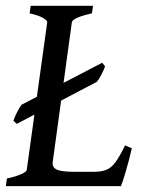

<svg xmlns="http://www.w3.org/2000/svg" viewBox="-21 -635 501 655"><path d="M428.7 -128.9Q418.9 -86.9 408.2 -50.5Q397.5 -14.2 391.6 0H-1L2.4 -25.9Q33.2 -32.7 51.5 -41Q69.8 -49.3 70.3 -55.7L140.1 -559.1Q140.6 -564.9 126 -573.7Q111.3 -582.5 80.1 -589.4L83.5 -615.2H296.4L292.5 -589.4Q227.1 -574.7 224.1 -559.1L158.7 -81.5Q156.7 -64 172.9 -56.4Q189 -48.8 237.8 -48.8H296.4Q323.7 -48.8 341.1 -55.4Q358.4 -62 372.8 -81.5Q387.2 -101.1 405.8 -139.2ZM337.4 -408.7Q334 -397.9 325.2 -380.9Q316.4 -363.8 309.6 -356L36.1 -212.4L24.9 -223.1Q28.3 -234.9 37.6 -252.9Q46.9 -271 52.7 -277.8L327.6 -420.9Z"/></svg>

Font: Gentium Book Plus
Style: Italic
Weight: 400
Italic angle: -8°
Designer: Victor Gaultney, Annie Olsen, Iska Routamaa, Becca Hirsbrunner
Foundry: SIL International
Version: Version 6.101